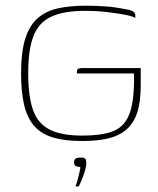

<svg xmlns="http://www.w3.org/2000/svg" viewBox="-20 -486 556 674"><path d="M270 9Q207 9 165.5 -3.5Q124 -16 99.5 -44.5Q75 -73 64.5 -118.5Q54 -164 54 -230Q54 -302 68 -348Q82 -394 110 -420Q138 -446 180.5 -456Q223 -466 281 -466Q317 -466 351 -463.5Q385 -461 419 -454Q434 -452 442 -448.5Q450 -445 452.5 -441Q455 -437 455 -432V-423Q447 -428 431.5 -431.5Q416 -435 397 -438Q378 -441 357 -443.5Q336 -446 316 -447Q296 -448 280 -448Q204 -448 160 -427.5Q116 -407 97.5 -359.5Q79 -312 79 -230Q79 -149 95.5 -101Q112 -53 153.5 -31.5Q195 -10 269 -10Q333 -10 372 -23.5Q411 -37 429.5 -75Q448 -113 450 -184Q451 -200 450.5 -211.5Q450 -223 450 -228H250Q250 -236 251 -240Q252 -244 256.5 -245.5Q261 -247 269 -247H474V-186Q474 -128 461.5 -90.5Q449 -53 423.5 -31Q398 -9 359.5 0Q321 9 270 9ZM245 168Q250 155 253.5 141.5Q257 128 259.5 116.5Q262 105 262 100Q261 100 260.5 100Q260 100 259 100Q253 100 246.5 97Q240 94 240 84Q240 73 246.5 70Q253 67 264 67Q271 67 275 68.5Q279 70 281 74Q283 78 283 86Q283 98 277.5 116Q272 134 265.5 149Q259 164 257 168Z"/></svg>

Font: Genos Thin Thin
Style: Regular
Weight: 250
Version: Version 1.010